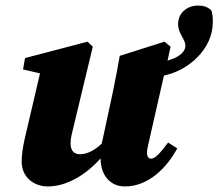

<svg xmlns="http://www.w3.org/2000/svg" viewBox="-20 -655 786 691"><path d="M152 16C213 16 282 -18 342 -85C342 -23 378 16 429 16C516 16 581 -53 618 -121L585 -142C555 -102 538 -84 524 -84C515 -84 509 -91 509 -104C509 -114 511 -125 515 -141L570 -383C657 -401 746 -477 746 -576C746 -592 745 -604 741 -617C728 -630 713 -635 693 -635C652 -635 621 -607 621 -569C621 -531 647 -517 647 -490C647 -466 620 -447 583 -437L594 -487L572 -505L411 -454C403 -409 395 -366 386 -323L352 -165C350 -156 348 -147 346 -138C317 -111 291 -100 268 -100C250 -100 234 -109 234 -139C234 -158 239 -176 244 -196L314 -487L295 -505L70 -446L63 -405L124 -391L69 -156C62 -125 58 -98 58 -73C58 -18 101 16 152 16Z"/></svg>

Font: Source Serif Pro Black
Style: Italic
Weight: 900
Italic angle: -12°
Designer: Frank Grießhammer
Foundry: Adobe Systems Incorporated
Version: Version 3.001;hotconv 1.0.111;makeotfexe 2.5.65597